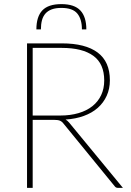

<svg xmlns="http://www.w3.org/2000/svg" viewBox="-20 -914 637 934"><path d="M111.5 0ZM139 -331V0H111.5V-703H281Q395.5 -703 455 -658.5Q514.5 -614 514.5 -523.5Q514.5 -482 499 -448Q483.5 -414 455.5 -389.2Q427.5 -364.5 387.5 -350Q347.5 -335.5 299 -332.5Q308 -327.5 316.5 -317.5L578 0H555.5Q550 0 545.8 -1.5Q541.5 -3 537.5 -8.5L289.5 -312Q285.5 -317.5 281.2 -321Q277 -324.5 271.8 -326.8Q266.5 -329 259.2 -330Q252 -331 241.5 -331ZM139 -352H273Q322.5 -352 362.2 -363.8Q402 -375.5 429.8 -397.8Q457.5 -420 472.2 -451.5Q487 -483 487 -522.5Q487 -604 434 -642.5Q381 -681 281 -681H139ZM278.5 -894Q342 -894 371 -863Q400 -832 400 -771H378.5Q378.5 -821 356 -848.2Q333.5 -875.5 278.5 -875.5Q251 -875.5 232 -868.5Q213 -861.5 201.2 -848.2Q189.5 -835 184.2 -815.5Q179 -796 179 -771H157Q157 -833 186 -863.5Q215 -894 278.5 -894Z"/></svg>

Font: Lato Thin
Style: Regular
Weight: 200
Designer: Lukasz Dziedzic
Foundry: tyPoland Lukasz Dziedzic
Version: Version 2.007; 2014-02-27